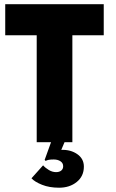

<svg xmlns="http://www.w3.org/2000/svg" viewBox="-20 -680 556 918"><path d="M155.5 -511.5H5V-660H476V-511.5H326V0H288.5L273 36.5Q318 35 349.5 57Q381 79 381 116.5Q381 162.5 347 190Q313 217.5 262.5 217.5Q216 217.5 181 203.5Q146 189.5 130.5 172.5L186 110.5Q197 123 213.8 133Q230.5 143 248 143Q263.5 143 272.8 135.5Q282 128 282 115Q282 99.5 269 91Q256 82.5 237 82.5Q208 82.5 198.5 89.5L193.5 84.5L224 0H155.5Z"/></svg>

Font: League Spartan ExtraBold
Style: Regular
Weight: 800
Foundry: The League of Moveable Type
Version: Version 2.002